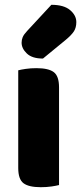

<svg xmlns="http://www.w3.org/2000/svg" viewBox="-20 -772 338 800"><path d="M150 8Q100 8 78 -8.5Q56 -25 56 -72V-479Q67 -482 87.5 -485Q108 -488 132 -488Q182 -488 204 -471.5Q226 -455 226 -408V-1Q215 2 194.5 5Q174 8 150 8ZM194 -752Q246 -752 272 -730Q298 -708 298 -680Q298 -657 288 -641.5Q278 -626 254 -606L159 -528Q114 -528 92 -549Q70 -570 70 -594Q70 -606 74.5 -617Q79 -628 93 -643Z"/></svg>

Font: Baloo Chettan 2 ExtraBold
Style: Regular
Weight: 800
Designer: Maithili Shingre, Unnati Kotecha and Ek Type
Foundry: Ek Type
Version: Version 1.640;hotconv 1.0.111;makeotfexe 2.5.65597; ttfautoh